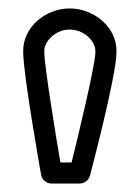

<svg xmlns="http://www.w3.org/2000/svg" viewBox="-20 -885 331 455"><path d="M145 -815C179.5 -815 206 -787 206 -765V-761C206 -731.8 163.8 -556 149.6 -500H123.1C113.1 -558.3 85 -729.3 85 -761V-765C85 -787.1 111.7 -815 145 -815ZM145 -865C88.3 -865 35 -820.9 35 -765V-761C35 -708.3 77.2 -471.9 77.4 -470.7C79.2 -460 89.5 -450 102 -450H169C178.9 -450 190.2 -457.3 193.2 -468.7C193.6 -470.3 256 -705.5 256 -761V-765C256 -821 202.5 -865 145 -865Z"/></svg>

Font: Hussar Techniczny
Style: Bold 
Weight: 700
Foundry: Cannot Into Space Fonts
Version: Version 0.77